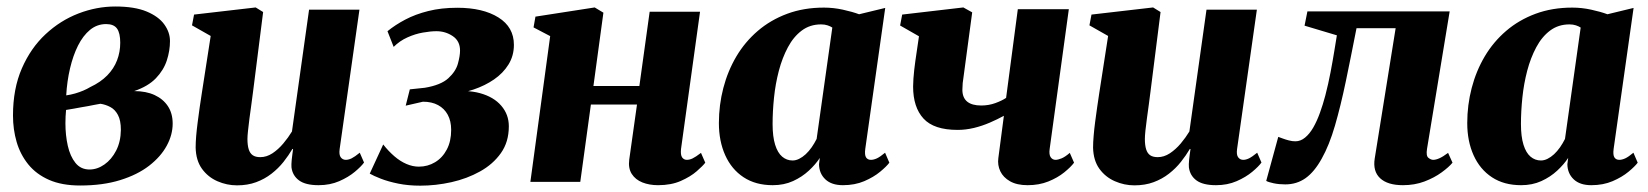

<svg xmlns="http://www.w3.org/2000/svg" viewBox="-20 -574 5202 606"><path d="M233 11.5Q175.5 11.5 135 -6.2Q94.5 -24 69.2 -55.2Q44 -86.5 32.5 -126Q21 -165.5 21 -209.5Q21 -294 49 -358.2Q77 -422.5 123.8 -466Q170.5 -509.5 227.8 -531.5Q285 -553.5 344 -553.5Q404.5 -553.5 442.5 -537.8Q480.5 -522 498.5 -497Q516.5 -472 516.5 -444.5Q516.5 -414 506.5 -383.2Q496.5 -352.5 472 -327Q447.5 -301.5 403.5 -286.5Q441 -286.5 468 -274Q495 -261.5 510 -238.8Q525 -216 525 -184Q525 -148.5 506.2 -114Q487.5 -79.5 450.8 -51Q414 -22.5 359.2 -5.5Q304.5 11.5 233 11.5ZM262.5 -39Q287 -39 309.5 -54.8Q332 -70.5 346.5 -98.5Q361 -126.5 361.5 -164Q361.5 -194 352.2 -211.2Q343 -228.5 328.2 -236.2Q313.5 -244 297 -246.5Q288 -245 277.8 -243Q267.5 -241 257.5 -239Q247.5 -237 237 -235.5Q224.5 -233 212.5 -231Q200.5 -229 188.5 -227Q187.5 -217.5 187 -206.2Q186.5 -195 186.5 -185Q186.5 -147 194 -113.8Q201.5 -80.5 218.2 -59.8Q235 -39 262.5 -39ZM189 -273Q203.5 -275 217.2 -279Q231 -283 243.2 -288.2Q255.5 -293.5 264.5 -299Q297.5 -314.5 318.5 -336Q339.5 -357.5 349.5 -383.8Q359.5 -410 359.5 -439Q359.5 -470 349.2 -484Q339 -498 315 -498Q286.5 -498 264.2 -479.8Q242 -461.5 226.2 -430Q210.5 -398.5 201 -358Q191.5 -317.5 189 -273Z M728 11Q696 11 666.2 -2Q636.5 -15 617.5 -41.2Q598.5 -67.5 597.5 -108Q597.5 -124.5 599.2 -145.2Q601 -166 604 -188.8Q607 -211.5 610.2 -234.8Q613.5 -258 617 -280L645 -460.5L586 -494L592.5 -528L787 -550.5L810.5 -536L779 -287Q776.5 -266 773.2 -243Q770 -220 767.2 -199Q764.5 -178 762.8 -161.5Q761 -145 761 -135.5Q761 -115.5 765 -102.8Q769 -90 777.8 -84Q786.5 -78 801.5 -78Q821.5 -78 840 -90.2Q858.5 -102.5 874.2 -121.2Q890 -140 901.5 -159L955.5 -543.5H1114.5L1052 -103.5Q1049.5 -85.5 1055.5 -77.5Q1061.5 -69.5 1071.5 -69.5Q1080 -69.5 1089.8 -74.2Q1099.5 -79 1115.5 -92L1129 -61Q1120 -48.5 1100 -31.8Q1080 -15 1050.8 -2.2Q1021.5 10.5 985.5 10.5Q944.5 10.5 924 -4.5Q903.5 -19.5 900 -45.5Q899.5 -49.5 899.8 -56Q900 -62.5 900.8 -70.5Q901.5 -78.5 902.8 -87Q904 -95.5 905 -103.5L903 -104Q891 -83.5 874.8 -63Q858.5 -42.5 837 -25.8Q815.5 -9 788.5 1Q761.5 11 728 11Z M1306.5 12Q1268.5 12 1236.8 5.5Q1205 -1 1182 -10Q1159 -19 1147 -26L1189.5 -118Q1206 -97 1224.5 -81Q1243 -65 1262.8 -56.5Q1282.5 -48 1302 -48Q1330 -48 1353.2 -62Q1376.5 -76 1390.2 -102Q1404 -128 1404 -164Q1404 -192 1393.2 -211.8Q1382.5 -231.5 1362.8 -242.2Q1343 -253 1315 -253L1260.5 -240.5L1273.5 -292L1321 -297Q1371.5 -305.5 1395 -327Q1418.5 -348.5 1425.2 -373Q1432 -397.5 1432 -414.5Q1432 -444.5 1409 -460Q1386 -475.5 1357.5 -475.5Q1339 -475.5 1314.8 -471.2Q1290.5 -467 1266 -456Q1241.5 -445 1222.5 -426L1203 -475.5Q1227.5 -495.5 1259.2 -512.2Q1291 -529 1331.8 -539.2Q1372.5 -549.5 1423.5 -549.5Q1504 -549.5 1553 -519Q1602 -488.5 1602 -432.5Q1602 -398 1585 -370.5Q1568 -343 1539.2 -323.2Q1510.5 -303.5 1474.8 -291.5Q1439 -279.5 1402.5 -276L1391 -282.5Q1451 -292 1494.8 -280Q1538.5 -268 1562.2 -240.2Q1586 -212.5 1586 -175.5Q1586 -126 1561 -90.8Q1536 -55.5 1495 -32.8Q1454 -10 1404.8 1Q1355.5 12 1306.5 12Z M2129.5 -104Q2127.5 -85 2133 -77.2Q2138.5 -69.5 2148 -69.5Q2156.5 -69.5 2166 -74Q2175.5 -78.5 2192.5 -91.5L2206 -60.5Q2198.5 -50.5 2179 -33.5Q2159.5 -16.5 2129 -3Q2098.5 10.5 2057 10.5Q2029.5 10.5 2007.5 1.8Q1985.5 -7 1974 -25Q1962.5 -43 1966 -70L1990.5 -244H1845L1811.5 0H1654L1716.5 -460L1664 -487.5L1670 -521.5L1857 -550.5L1884.5 -534L1853 -302.5H1998L2030.5 -537H2189.5Z M2711 -104Q2708.5 -85 2713.5 -77.2Q2718.5 -69.5 2729 -69.5Q2737.5 -69.5 2747.8 -74.2Q2758 -79 2773.5 -92L2787 -60.5Q2778 -48.5 2757.8 -31.8Q2737.5 -15 2707.8 -2.2Q2678 10.5 2640.5 10.5Q2604.5 10.5 2585 -8Q2565.5 -26.5 2565 -55.5L2567.5 -75.5Q2554.5 -55.5 2533 -35.5Q2511.5 -15.5 2483 -2.5Q2454.5 10.5 2419 10.5Q2365 10.5 2327 -14.5Q2289 -39.5 2269 -84Q2249 -128.5 2249 -185.5Q2249 -242.5 2263 -296.2Q2277 -350 2304.2 -396Q2331.5 -442 2371.8 -476.5Q2412 -511 2464.5 -530.5Q2517 -550 2580.5 -550Q2610.5 -550 2640.2 -543.5Q2670 -537 2691.5 -529L2774 -549ZM2607 -487Q2601 -491 2592 -494Q2583 -497 2571.5 -497Q2536.5 -497 2510.5 -477.5Q2484.5 -458 2466.8 -424.8Q2449 -391.5 2438.2 -350.5Q2427.5 -309.5 2423 -266Q2418.5 -222.5 2418.5 -182.5Q2418.5 -143 2426.5 -117.2Q2434.5 -91.5 2448.8 -79.5Q2463 -67.5 2481.5 -67.5Q2492 -67.5 2502.5 -72.8Q2513 -78 2523 -87.2Q2533 -96.5 2541.8 -109Q2550.5 -121.5 2557.5 -135.5Z M3048.5 -535 3018.5 -311.5Q3018.5 -309 3018.2 -305Q3018 -301 3017.8 -297.2Q3017.5 -293.5 3017.5 -289.5Q3018 -265 3033 -253Q3048 -241 3077 -241Q3100.5 -241 3121.2 -248.5Q3142 -256 3155.5 -265L3192.5 -545H3353.5L3293 -104Q3290.5 -86 3296.2 -77.8Q3302 -69.5 3311.5 -69.5Q3319 -69.5 3330.2 -74Q3341.5 -78.5 3356.5 -91.5L3370 -60.5Q3359.5 -46.5 3338.8 -29.8Q3318 -13 3288.8 -1.2Q3259.5 10.5 3223.5 10.5Q3189.5 10.5 3168 -1.8Q3146.5 -14 3137.2 -33.5Q3128 -53 3131 -75L3148.5 -208.5Q3128.5 -197.5 3104.2 -187Q3080 -176.5 3054 -170.2Q3028 -164 3002.5 -164Q2927.5 -164 2894.8 -199.8Q2862 -235.5 2862 -301Q2862 -312.5 2863 -325.8Q2864 -339 2865.5 -353.2Q2867 -367.5 2869 -381L2880.5 -459.5L2821 -493.5L2827.5 -528L3020.5 -550.5Z M3560.5 11Q3528.5 11 3498.8 -2Q3469 -15 3450 -41.2Q3431 -67.5 3430 -108Q3430 -124.5 3431.8 -145.2Q3433.5 -166 3436.5 -188.8Q3439.5 -211.5 3442.8 -234.8Q3446 -258 3449.5 -280L3477.5 -460.5L3418.5 -494L3425 -528L3619.5 -550.5L3643 -536L3611.5 -287Q3609 -266 3605.8 -243Q3602.5 -220 3599.8 -199Q3597 -178 3595.2 -161.5Q3593.5 -145 3593.5 -135.5Q3593.5 -115.5 3597.5 -102.8Q3601.5 -90 3610.2 -84Q3619 -78 3634 -78Q3654 -78 3672.5 -90.2Q3691 -102.5 3706.8 -121.2Q3722.5 -140 3734 -159L3788 -543.5H3947L3884.5 -103.5Q3882 -85.5 3888 -77.5Q3894 -69.5 3904 -69.5Q3912.5 -69.5 3922.2 -74.2Q3932 -79 3948 -92L3961.5 -61Q3952.5 -48.5 3932.5 -31.8Q3912.5 -15 3883.2 -2.2Q3854 10.5 3818 10.5Q3777 10.5 3756.5 -4.5Q3736 -19.5 3732.5 -45.5Q3732 -49.5 3732.2 -56Q3732.5 -62.5 3733.2 -70.5Q3734 -78.5 3735.2 -87Q3736.5 -95.5 3737.5 -103.5L3735.5 -104Q3723.5 -83.5 3707.2 -63Q3691 -42.5 3669.5 -25.8Q3648 -9 3621 1Q3594 11 3560.5 11Z M4484 -104Q4480.5 -82 4488.5 -75.8Q4496.5 -69.5 4503.5 -69.5Q4512 -69.5 4523.2 -74.5Q4534.5 -79.5 4550.5 -91.5L4564.5 -60.5Q4553 -46.5 4530 -29.8Q4507 -13 4476 -1.2Q4445 10.5 4408 10.5Q4359.5 10.5 4336 -11.5Q4312.5 -33.5 4319 -74L4385 -485H4261.5Q4244 -395.5 4227.8 -317.5Q4211.5 -239.5 4193.5 -177.5Q4175.5 -115.5 4151.5 -73Q4128.5 -31.5 4100.8 -11.8Q4073 8 4036.5 8Q4017 8 4000.2 4.5Q3983.5 1 3976.5 -3L4014.5 -142Q4020 -140 4028.8 -136.8Q4037.5 -133.5 4048 -130.8Q4058.5 -128 4068.5 -128Q4085 -128 4099.2 -139.8Q4113.5 -151.5 4125 -171.5Q4136.5 -191.5 4146 -217.8Q4155.5 -244 4163 -272.5Q4172.5 -309 4179.5 -345.8Q4186.5 -382.5 4191.5 -413.5Q4196.5 -444.5 4199.5 -462.5L4097.5 -493L4106.5 -538H4555.5Z M5073 -104Q5070.5 -85 5075.5 -77.2Q5080.5 -69.5 5091 -69.5Q5099.5 -69.5 5109.8 -74.2Q5120 -79 5135.5 -92L5149 -60.5Q5140 -48.5 5119.8 -31.8Q5099.5 -15 5069.8 -2.2Q5040 10.5 5002.5 10.5Q4966.5 10.5 4947 -8Q4927.5 -26.5 4927 -55.5L4929.5 -75.5Q4916.5 -55.5 4895 -35.5Q4873.5 -15.5 4845 -2.5Q4816.5 10.5 4781 10.5Q4727 10.5 4689 -14.5Q4651 -39.5 4631 -84Q4611 -128.5 4611 -185.5Q4611 -242.5 4625 -296.2Q4639 -350 4666.2 -396Q4693.5 -442 4733.8 -476.5Q4774 -511 4826.5 -530.5Q4879 -550 4942.5 -550Q4972.5 -550 5002.2 -543.5Q5032 -537 5053.5 -529L5136 -549ZM4969 -487Q4963 -491 4954 -494Q4945 -497 4933.5 -497Q4898.5 -497 4872.5 -477.5Q4846.5 -458 4828.8 -424.8Q4811 -391.5 4800.2 -350.5Q4789.5 -309.5 4785 -266Q4780.5 -222.5 4780.5 -182.5Q4780.5 -143 4788.5 -117.2Q4796.5 -91.5 4810.8 -79.5Q4825 -67.5 4843.5 -67.5Q4854 -67.5 4864.5 -72.8Q4875 -78 4885 -87.2Q4895 -96.5 4903.8 -109Q4912.5 -121.5 4919.5 -135.5Z"/></svg>

Font: Merriweather 60pt Black
Style: Italic
Weight: 900
Italic angle: -7.8°
Version: Version 2.101